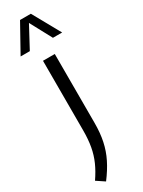

<svg xmlns="http://www.w3.org/2000/svg" viewBox="-297 -835 812 1093"><g transform="rotate(-30 108.5 -288.5)"><path d="M37 232 -15.5 197Q15 152.5 33.8 110.2Q52.5 68 61 21Q69.5 -26 69.5 -85V-542.5H147V-90Q147 -24.5 135.8 29.2Q124.5 83 100.2 131.8Q76 180.5 37 232ZM-28.5 -627.5 72.5 -809H143.5L244.5 -627.5H184L108 -769L32 -627.5Z"/></g></svg>

Font: Encode Sans SemiCondensed SemiCondensed
Style: Regular
Weight: 400
Width: 4
Designer: Multiple Designers
Foundry: Impallari Type
Version: Version 3.000; ttfautohint (v1.8.3) -l 8 -r 50 -G 200 -x 14 